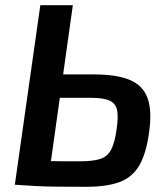

<svg xmlns="http://www.w3.org/2000/svg" viewBox="-20 -710 643 738"><path d="M339 -424Q428 -424 478.5 -403Q529 -382 547 -333.5Q565 -285 553 -201Q542 -119 515 -73.5Q488 -28 439 -10Q390 8 310 8Q245 8 199.5 7.5Q154 7 116 5Q78 3 37 0L63 -93Q86 -92 146.5 -91Q207 -90 288 -90Q337 -90 365 -99Q393 -108 407 -134.5Q421 -161 428 -212Q435 -258 430.5 -284.5Q426 -311 403 -322.5Q380 -334 330 -334H100L113 -424ZM260 -690 163 0H37L135 -690Z"/></svg>

Font: Exo 2 SemiBold
Style: Italic
Weight: 600
Italic angle: -8°
Designer: Natanael Gama
Foundry: Natanael Gama
Version: Version 2.010